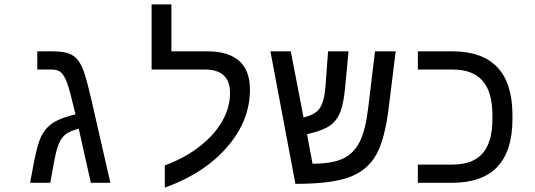

<svg xmlns="http://www.w3.org/2000/svg" viewBox="-20 -833 2440 875"><path d="M212.9 -599.1Q260.3 -599.1 285.9 -591.6Q311.5 -584 328.1 -567.1Q344.7 -550.3 358.6 -516.1Q372.6 -481.9 397.9 -372.1L482.9 0H394L338.9 -246.1Q297.9 -235.8 279.1 -221.2Q260.3 -206.5 248 -177.7Q235.8 -148.9 225.1 -87.9L209 0H117.2L133.8 -88.9Q150.9 -177.7 168 -212.2Q185.1 -246.6 213.9 -267.8Q242.7 -289.1 292 -303.2L324.2 -312L317.9 -336.9Q297.9 -422.4 285.6 -455.6Q273.4 -488.8 258.5 -502.4Q243.7 -516.1 215.8 -516.1H149.9V-599.1Z M731 -79.1Q824.2 -113.8 891.1 -166.5Q958 -219.2 993.2 -281.5Q1028.3 -343.8 1028.3 -409.2Q1028.3 -516.1 914.1 -516.1H670.9V-813H761.2V-599.1H923.3Q1119.1 -599.1 1119.1 -424.8Q1119.1 -282.2 1014.2 -161.9Q909.2 -41.5 731 22Z M1363.3 -297.9Q1416.5 -309.6 1437 -339.4Q1457.5 -369.1 1463.4 -439.9L1475.1 -599.1H1568.4L1553.2 -439Q1546.4 -361.8 1531 -322.8Q1515.6 -283.7 1484.9 -261.5Q1454.1 -239.3 1390.1 -224.1L1379.4 -221.2L1404.3 -86.9Q1494.1 -86.9 1543.5 -110.4Q1592.8 -133.8 1619.4 -187Q1646 -240.2 1658.2 -342.8L1689 -599.1H1783.2L1752 -346.2Q1734.4 -198.7 1694.1 -127.2Q1653.8 -55.7 1571.5 -25.4Q1489.3 4.9 1326.2 4.9L1212.4 -599.1H1305.2Z M2315.4 -291Q2315.4 0 2040.5 0H1884.3V-83H2042.5Q2135.3 -83 2179.7 -134.5Q2224.1 -186 2224.1 -290V-309.1Q2224.1 -413.1 2179.4 -464.6Q2134.8 -516.1 2042.5 -516.1H1884.3V-599.1H2040.5Q2315.4 -599.1 2315.4 -308.1Z"/></svg>

Font: Liberation Mono
Style: Regular
Weight: 400
Monospace: yes
Designer: Steve Matteson
Foundry: Ascender Corporation
Version: Version 2.1.5